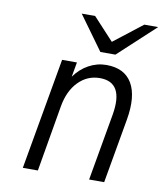

<svg xmlns="http://www.w3.org/2000/svg" viewBox="-82 -799 738 867"><g transform="rotate(10 286.5 -366.0)"><path d="M81.5 0 171.5 -511H239.5L227.5 -443.5Q254 -481 292.2 -502Q330.5 -523 373 -523Q456.5 -523 491 -464Q525.5 -405 506.5 -296L454.5 0H385.5L439.5 -307.5Q465.5 -459.5 354.5 -459.5Q297 -459.5 256 -417.5Q215 -375.5 202.5 -303L150.5 0ZM335.5 -576 222.5 -732H284L378.5 -630L509.5 -732H573L404.5 -576Z"/></g></svg>

Font: Overpass Light
Style: Italic
Weight: 300
Italic angle: -10°
Designer: Delve Withrington, Dave Bailey, Thomas Jockin
Foundry: Delve Fonts LLC
Version: Version 4.000; ttfautohint (v1.8.3)